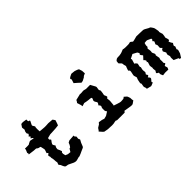

<svg xmlns="http://www.w3.org/2000/svg" viewBox="20 -1176 1760 1760"><g transform="rotate(-45 899.5 -296.0)"><path d="M295.9 -594.7C268.6 -598.6 253.9 -601.6 252.9 -600.6C251 -600.6 245.1 -599.6 234.4 -598.6C223.6 -583 217.8 -574.2 216.8 -572.3C214.8 -571.3 215.8 -561.5 218.8 -543.9C219.7 -540 217.8 -536.1 213.9 -531.2C210 -526.4 209 -518.6 208 -504.9C208 -501 210 -497.1 214.8 -493.2C219.7 -489.3 214.8 -480.5 200.2 -468.8C203.1 -466.8 207 -464.8 210.9 -460.9C214.8 -457 210.9 -452.1 200.2 -445.3C212.9 -437.5 218.8 -432.6 219.7 -431.6C218.8 -431.6 219.7 -429.7 223.6 -424.8C197.3 -429.7 184.6 -431.6 182.6 -432.6C181.6 -433.6 172.9 -429.7 156.2 -420.9C156.2 -419.9 155.3 -418.9 152.3 -417C149.4 -415 131.8 -414.1 99.6 -415C96.7 -415 96.7 -414.1 97.7 -410.2C99.6 -407.2 94.7 -394.5 85 -373C87.9 -366.2 88.9 -362.3 88.9 -361.3C89.8 -360.4 87.9 -357.4 85 -352.5C119.1 -347.7 136.7 -345.7 137.7 -345.7C137.7 -344.7 147.5 -344.7 167 -343.8C170.9 -344.7 174.8 -341.8 179.7 -336.9C184.6 -332 193.4 -329.1 207 -327.1C210.9 -326.2 212.9 -324.2 212.9 -320.3C212.9 -316.4 215.8 -305.7 219.7 -289.1C221.7 -282.2 219.7 -273.4 215.8 -264.6C212.9 -254.9 210.9 -248 209 -245.1C210.9 -244.1 214.8 -242.2 218.8 -238.3C222.7 -234.4 219.7 -229.5 209 -224.6C204.1 -221.7 203.1 -217.8 205.1 -211.9C207 -207 207 -203.1 209 -200.2C210 -197.3 210 -194.3 209 -190.4C208 -186.5 210 -179.7 212.9 -168.9C212.9 -168 213.9 -163.1 214.8 -151.4C215.8 -139.6 215.8 -133.8 215.8 -132.8C217.8 -122.1 218.8 -117.2 218.8 -116.2C219.7 -116.2 216.8 -110.4 211.9 -97.7C210 -93.8 210.9 -89.8 215.8 -86.9C220.7 -83 226.6 -73.2 232.4 -55.7C237.3 -43.9 243.2 -37.1 251 -35.2C257.8 -34.2 266.6 -33.2 274.4 -31.2C275.4 -30.3 283.2 -27.3 296.9 -20.5C310.5 -13.7 319.3 -9.8 323.2 -7.8C332 -3.9 340.8 -2 348.6 -2C352.5 -2 355.5 -2 359.4 -2.9C370.1 -5.9 377 -6.8 380.9 -8.8C389.6 -11.7 394.5 -12.7 396.5 -11.7C398.4 -9.8 409.2 -14.6 429.7 -23.4C438.5 -27.3 443.4 -29.3 444.3 -30.3C444.3 -31.2 456.1 -35.2 479.5 -45.9C484.4 -48.8 488.3 -55.7 492.2 -68.4C496.1 -81.1 502.9 -95.7 513.7 -113.3C514.6 -114.3 514.6 -114.3 514.6 -116.2C514.6 -118.2 513.7 -122.1 510.7 -126C506.8 -130.9 506.8 -141.6 509.8 -156.2C510.7 -161.1 507.8 -164.1 502.9 -167C498 -169.9 497.1 -175.8 498 -184.6C460.9 -181.6 442.4 -180.7 441.4 -180.7C440.4 -181.6 433.6 -177.7 419.9 -169.9L413.1 -152.3C414.1 -152.3 410.2 -147.5 404.3 -137.7C400.4 -130.9 396.5 -127 393.6 -128.9C390.6 -130.9 382.8 -121.1 370.1 -97.7C350.6 -99.6 341.8 -100.6 340.8 -100.6C339.8 -100.6 332 -103.5 317.4 -110.4L311.5 -134.8C311.5 -135.7 311.5 -138.7 312.5 -144.5C311.5 -150.4 314.5 -153.3 318.4 -155.3C323.2 -156.2 321.3 -164.1 314.5 -178.7C307.6 -193.4 303.7 -201.2 304.7 -202.1C305.7 -203.1 305.7 -209 307.6 -220.7C308.6 -226.6 310.5 -229.5 314.5 -231.4C318.4 -233.4 315.4 -241.2 305.7 -254.9C302.7 -258.8 301.8 -263.7 304.7 -269.5C306.6 -275.4 312.5 -284.2 323.2 -297.9C328.1 -303.7 326.2 -307.6 320.3 -309.6C314.5 -312.5 312.5 -320.3 316.4 -334C338.9 -338.9 351.6 -342.8 354.5 -343.8C358.4 -344.7 372.1 -344.7 396.5 -345.7C417 -346.7 427.7 -346.7 429.7 -347.7C430.7 -347.7 441.4 -348.6 462.9 -351.6C465.8 -358.4 467.8 -365.2 469.7 -369.1C470.7 -374 474.6 -384.8 480.5 -401.4L468.8 -418.9L463.9 -424.8C430.7 -427.7 415 -428.7 414.1 -428.7L381.8 -426.8C374 -425.8 359.4 -426.8 338.9 -428.7C318.4 -430.7 307.6 -431.6 305.7 -431.6C305.7 -434.6 305.7 -441.4 304.7 -453.1C303.7 -463.9 304.7 -469.7 304.7 -470.7C304.7 -482.4 305.7 -488.3 307.6 -489.3C309.6 -491.2 305.7 -499 295.9 -513.7C293 -517.6 293 -522.5 295.9 -526.4C298.8 -530.3 303.7 -540 311.5 -557.6C314.5 -564.5 312.5 -568.4 304.7 -567.4C296.9 -567.4 293.9 -576.2 295.9 -594.7Z M922.9 -595.7C901.4 -598.6 889.6 -599.6 886.7 -599.6H885.7C884.8 -600.6 875 -595.7 854.5 -585L844.7 -575.2C842.8 -574.2 844.7 -569.3 849.6 -560.5C844.7 -544.9 842.8 -537.1 841.8 -536.1C840.8 -535.2 840.8 -531.2 837.9 -524.4C852.5 -511.7 862.3 -502.9 867.2 -499C871.1 -495.1 878.9 -488.3 892.6 -475.6C905.3 -478.5 911.1 -478.5 912.1 -479.5C913.1 -479.5 919.9 -484.4 934.6 -491.2C941.4 -494.1 945.3 -497.1 946.3 -500C947.3 -502.9 957 -507.8 974.6 -514.6C973.6 -537.1 973.6 -547.9 972.7 -548.8C972.7 -549.8 968.8 -558.6 962.9 -579.1C953.1 -584 949.2 -586.9 948.2 -586.9C947.3 -586.9 938.5 -589.8 922.9 -595.7ZM880.9 -406.2C865.2 -411.1 851.6 -414.1 841.8 -412.1C832 -410.2 821.3 -410.2 807.6 -411.1C803.7 -412.1 799.8 -411.1 796.9 -409.2C793.9 -408.2 777.3 -404.3 747.1 -397.5C742.2 -386.7 739.3 -381.8 738.3 -380.9L731.4 -373L744.1 -333C744.1 -332 744.1 -327.1 746.1 -316.4C765.6 -322.3 775.4 -325.2 776.4 -326.2C777.3 -327.1 785.2 -325.2 797.9 -322.3C814.5 -319.3 831.1 -317.4 846.7 -316.4C862.3 -315.4 866.2 -306.6 855.5 -290C851.6 -283.2 851.6 -275.4 856.4 -265.6C862.3 -255.9 865.2 -250 867.2 -248C869.1 -245.1 868.2 -240.2 865.2 -234.4C861.3 -228.5 858.4 -223.6 855.5 -219.7C854.5 -217.8 855.5 -215.8 860.4 -212.9C865.2 -210 868.2 -204.1 867.2 -192.4C867.2 -189.5 866.2 -187.5 863.3 -185.5C861.3 -183.6 859.4 -171.9 860.4 -153.3C860.4 -145.5 861.3 -139.6 864.3 -135.7C866.2 -131.8 869.1 -127.9 873 -125L835.9 -101.6C835 -101.6 826.2 -99.6 808.6 -94.7C804.7 -93.8 801.8 -94.7 796.9 -97.7C793 -100.6 776.4 -103.5 748 -107.4C739.3 -96.7 734.4 -91.8 733.4 -90.8C733.4 -91.8 724.6 -85.9 707 -75.2L695.3 -57.6C696.3 -57.6 693.4 -54.7 686.5 -47.9C701.2 -31.2 709 -21.5 710.9 -20.5C711.9 -19.5 715.8 -16.6 721.7 -10.7C745.1 -5.9 756.8 -3.9 757.8 -3.9C758.8 -2.9 770.5 -2.9 793.9 -2C799.8 -1 806.6 -1 812.5 -1C821.3 -1 828.1 -1 834 -2C842.8 -3.9 851.6 -4.9 857.4 -6.8C866.2 -8.8 872.1 -7.8 873 -4.9C873 -2 887.7 -1 916 -2C929.7 -2 936.5 -1 938.5 -2C940.4 -2.9 953.1 -2.9 976.6 -2C978.5 -2 980.5 -3.9 983.4 -8.8L988.3 -15.6C1024.4 -9.8 1043.9 -6.8 1046.9 -5.9C1048.8 -5.9 1052.7 -5.9 1058.6 -3.9C1071.3 -2 1082 -2.9 1089.8 -8.8C1097.7 -14.6 1105.5 -20.5 1113.3 -25.4C1111.3 -33.2 1111.3 -38.1 1110.4 -39.1L1109.4 -61.5C1103.5 -80.1 1099.6 -89.8 1097.7 -90.8C1096.7 -92.8 1088.9 -99.6 1074.2 -111.3C1067.4 -105.5 1063.5 -102.5 1062.5 -101.6C1061.5 -100.6 1052.7 -98.6 1032.2 -97.7C1020.5 -96.7 1004.9 -100.6 986.3 -107.4C967.8 -114.3 956.1 -117.2 952.1 -119.1C954.1 -124 955.1 -126 955.1 -127C955.1 -127.9 956.1 -135.7 957 -150.4C958 -164.1 958 -169.9 959 -170.9C960 -171.9 959 -182.6 956.1 -204.1C955.1 -208 959 -211.9 964.8 -213.9C970.7 -215.8 968.8 -225.6 960 -242.2C957 -247.1 957 -252 959 -257.8C960.9 -263.7 962.9 -276.4 964.8 -294.9C965.8 -303.7 963.9 -308.6 960 -310.5C956.1 -311.5 957 -324.2 961.9 -348.6C962.9 -352.5 960 -358.4 956.1 -365.2C952.1 -372.1 945.3 -385.7 933.6 -406.2H924.8C923.8 -406.2 909.2 -405.3 880.9 -406.2Z M1407.2 -419.9C1389.6 -420.9 1379.9 -421.9 1378.9 -423.8C1377.9 -425.8 1367.2 -421.9 1349.6 -414.1C1342.8 -411.1 1331.1 -408.2 1314.5 -406.2L1289.1 -405.3C1282.2 -405.3 1275.4 -402.3 1269.5 -397.5C1263.7 -392.6 1260.7 -389.6 1259.8 -388.7C1257.8 -375 1257.8 -367.2 1256.8 -365.2C1255.9 -362.3 1261.7 -354.5 1275.4 -342.8C1279.3 -339.8 1281.2 -335 1281.2 -329.1C1281.2 -323.2 1283.2 -312.5 1288.1 -297.9C1289.1 -295.9 1288.1 -293.9 1287.1 -292C1285.2 -290 1282.2 -279.3 1275.4 -260.7C1272.5 -252 1273.4 -247.1 1279.3 -245.1C1285.2 -244.1 1287.1 -233.4 1282.2 -214.8C1278.3 -196.3 1275.4 -185.5 1276.4 -181.6C1277.3 -177.7 1280.3 -168.9 1284.2 -155.3C1286.1 -151.4 1285.2 -147.5 1281.2 -142.6C1278.3 -137.7 1274.4 -124 1270.5 -99.6C1268.6 -91.8 1269.5 -86.9 1272.5 -85.9C1275.4 -85 1274.4 -73.2 1269.5 -49.8C1268.6 -45.9 1269.5 -41 1272.5 -35.2C1275.4 -29.3 1277.3 -21.5 1276.4 -12.7C1303.7 -5.9 1318.4 -2.9 1320.3 -2C1321.3 -1 1333 -4.9 1356.4 -15.6C1354.5 -18.6 1353.5 -21.5 1351.6 -23.4C1349.6 -26.4 1353.5 -33.2 1364.3 -43.9C1368.2 -47.9 1371.1 -51.8 1371.1 -56.6C1372.1 -61.5 1367.2 -69.3 1358.4 -78.1C1355.5 -81.1 1358.4 -83 1367.2 -85.9C1375 -89.8 1374 -97.7 1362.3 -111.3C1369.1 -123 1373 -128.9 1374 -129.9C1375 -130.9 1374 -135.7 1372.1 -146.5C1371.1 -154.3 1371.1 -163.1 1372.1 -169.9C1374 -175.8 1375 -180.7 1376 -185.5C1377.9 -192.4 1377.9 -195.3 1375 -196.3C1372.1 -197.3 1373 -209 1378.9 -229.5C1380.9 -234.4 1378.9 -239.3 1373 -245.1C1368.2 -251 1362.3 -254.9 1357.4 -256.8C1365.2 -284.2 1370.1 -298.8 1370.1 -299.8L1366.2 -310.5C1384.8 -319.3 1395.5 -325.2 1399.4 -327.1C1403.3 -329.1 1405.3 -330.1 1408.2 -332C1434.6 -317.4 1447.3 -310.5 1448.2 -310.5C1448.2 -311.5 1451.2 -306.6 1456.1 -297.9C1460 -292 1460 -287.1 1454.1 -284.2C1449.2 -281.2 1453.1 -271.5 1466.8 -256.8C1468.8 -253.9 1468.8 -252.9 1466.8 -251C1464.8 -249 1457 -240.2 1441.4 -223.6C1438.5 -220.7 1439.5 -217.8 1445.3 -214.8C1450.2 -211.9 1453.1 -205.1 1455.1 -196.3C1456.1 -193.4 1454.1 -191.4 1450.2 -189.5C1446.3 -187.5 1448.2 -184.6 1456.1 -179.7C1449.2 -158.2 1446.3 -146.5 1445.3 -145.5C1444.3 -144.5 1445.3 -134.8 1448.2 -116.2C1449.2 -111.3 1450.2 -109.4 1448.2 -108.4C1446.3 -108.4 1446.3 -98.6 1449.2 -80.1C1450.2 -78.1 1450.2 -77.1 1450.2 -75.2C1449.2 -73.2 1449.2 -72.3 1448.2 -71.3C1437.5 -59.6 1436.5 -52.7 1443.4 -47.9C1449.2 -43.9 1453.1 -42 1456.1 -41C1459 -39.1 1460 -35.2 1458 -29.3C1456.1 -23.4 1460 -11.7 1468.8 4.9C1488.3 2 1498 1 1499 1C1500 1 1513.7 1 1540 2C1545.9 -10.7 1547.9 -17.6 1547.9 -18.6C1547.9 -20.5 1544.9 -29.3 1540 -44.9C1556.6 -52.7 1563.5 -58.6 1559.6 -62.5C1555.7 -67.4 1554.7 -70.3 1553.7 -71.3C1551.8 -74.2 1551.8 -77.1 1552.7 -81.1C1553.7 -85.9 1553.7 -95.7 1552.7 -110.4C1551.8 -119.1 1553.7 -125 1556.6 -126C1559.6 -127 1557.6 -139.6 1551.8 -166C1549.8 -172.9 1551.8 -177.7 1554.7 -178.7C1558.6 -180.7 1555.7 -190.4 1545.9 -209C1543 -212.9 1543 -216.8 1544.9 -221.7C1546.9 -225.6 1546.9 -237.3 1543.9 -255.9C1543 -259.8 1542 -262.7 1541 -263.7C1539.1 -264.6 1543.9 -270.5 1551.8 -281.2C1553.7 -284.2 1553.7 -287.1 1551.8 -291C1550.8 -295.9 1552.7 -306.6 1558.6 -324.2C1579.1 -327.1 1589.8 -327.1 1591.8 -326.2C1593.8 -325.2 1605.5 -320.3 1628.9 -309.6C1630.9 -304.7 1632.8 -300.8 1631.8 -299.8C1630.9 -298.8 1627 -293.9 1621.1 -285.2C1625 -280.3 1627.9 -276.4 1630.9 -274.4C1632.8 -272.5 1629.9 -263.7 1621.1 -248C1619.1 -245.1 1620.1 -240.2 1625 -234.4C1628.9 -228.5 1628.9 -216.8 1626 -201.2C1625 -197.3 1626 -193.4 1628.9 -189.5C1631.8 -185.5 1636.7 -180.7 1642.6 -175.8C1634.8 -171.9 1629.9 -168.9 1628.9 -168C1627.9 -167 1626 -162.1 1622.1 -151.4C1630.9 -134.8 1635.7 -125 1636.7 -123C1637.7 -122.1 1635.7 -118.2 1631.8 -107.4C1630.9 -105.5 1630.9 -101.6 1631.8 -97.7C1632.8 -93.8 1633.8 -86.9 1637.7 -76.2C1638.7 -71.3 1637.7 -68.4 1635.7 -66.4C1633.8 -64.5 1633.8 -50.8 1635.7 -25.4C1653.3 -17.6 1665 -12.7 1668.9 -10.7C1671.9 -8.8 1675.8 -6.8 1681.6 -3.9V4.9C1682.6 7.8 1687.5 7.8 1698.2 8.8C1712.9 -14.6 1720.7 -26.4 1720.7 -27.3C1721.7 -28.3 1723.6 -37.1 1729.5 -56.6C1731.4 -63.5 1731.4 -68.4 1727.5 -71.3C1723.6 -73.2 1725.6 -83 1733.4 -98.6C1736.3 -104.5 1735.4 -108.4 1731.4 -110.4C1727.5 -113.3 1729.5 -122.1 1740.2 -136.7C1741.2 -138.7 1742.2 -139.6 1742.2 -140.6C1742.2 -142.6 1741.2 -143.6 1739.3 -145.5C1736.3 -149.4 1730.5 -158.2 1724.6 -172.9C1721.7 -178.7 1724.6 -180.7 1730.5 -181.6C1737.3 -182.6 1738.3 -190.4 1733.4 -206.1C1729.5 -217.8 1727.5 -224.6 1727.5 -225.6L1731.4 -241.2C1733.4 -256.8 1734.4 -264.6 1734.4 -266.6C1733.4 -268.6 1731.4 -276.4 1726.6 -292C1724.6 -299.8 1723.6 -304.7 1725.6 -306.6C1727.5 -307.6 1725.6 -320.3 1720.7 -344.7C1718.8 -355.5 1715.8 -363.3 1710 -370.1C1705.1 -377 1702.1 -380.9 1701.2 -382.8C1696.3 -388.7 1693.4 -391.6 1691.4 -390.6C1690.4 -389.6 1677.7 -395.5 1653.3 -410.2C1646.5 -414.1 1639.6 -417 1633.8 -418C1627 -418.9 1610.4 -418.9 1585 -419.9C1561.5 -420.9 1548.8 -420.9 1547.9 -420.9C1546.9 -420.9 1537.1 -418 1518.6 -413.1C1502 -409.2 1493.2 -407.2 1492.2 -408.2C1491.2 -409.2 1486.3 -413.1 1476.6 -420.9C1473.6 -422.9 1470.7 -424.8 1466.8 -424.8C1464.8 -424.8 1462.9 -423.8 1460 -422.9C1454.1 -419.9 1435.5 -418.9 1407.2 -419.9Z"/></g></svg>

Font: Hermetico
Style: Regular
Weight: 400
Version: Version 1.0